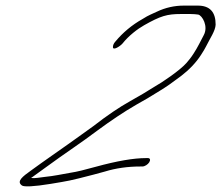

<svg xmlns="http://www.w3.org/2000/svg" viewBox="-20 -645 789 685"><path d="M512.5 -66C517.4 -74 515.9 -81 507.9 -81H500.9C457.9 -81 398 -71 321.6 -50C282.2 -39 253.8 -32 233.3 -29C198.3 -23 172.4 -17 140.9 -14C122.9 -12 103.9 -8 90.9 -10C106.3 -21 121.8 -32 142.1 -47C166 -65 219.2 -102 243.6 -119L283.4 -147C295.8 -156 310.2 -167 325.7 -178C375.9 -215 422.2 -246 465.5 -271C481.9 -280 495.8 -288 505.8 -294L551.6 -322C573 -335 597.4 -352 626.2 -374C655 -396 679.8 -422 697.1 -449C705.5 -462 711.5 -472 714.9 -479C729.2 -508 748.5 -535 749.3 -557C749.5 -602 728.8 -625 685.8 -625H635.8C602.8 -625 570.4 -618 539 -603L517.1 -593C509.6 -590 499.6 -584 488.2 -577C450.8 -556 418.5 -529 391.8 -497C385.3 -490 382.9 -483 382.9 -477C383 -463 409.9 -481 417.3 -490C438.6 -517 470.9 -542 494.3 -555C552.6 -588 576 -595 625 -595H659C671 -595 679.5 -594 687.1 -593C701.6 -590 724.4 -551 706.6 -519C695.8 -499 685.9 -477 670.1 -453C661.2 -439 651.8 -428 644.9 -420C622 -394 558.9 -351 528.5 -334C506.6 -320 478.2 -303 442.4 -283C406.5 -263 363.2 -234 313 -195L271.3 -165C241.9 -144 198.7 -113 166.8 -91C132 -67 120.6 -58 89.7 -36C61.9 -16 37 2 58.6 17C66.2 22 99.7 21 160.6 11C226 0 225.5 1 313.8 -22L354.3 -33C393.2 -45 436.1 -51 481.1 -51H488.1C496.1 -51 507.6 -58 512.5 -66Z"/></svg>

Font: MewTooHand
Style: UltimateIta
Weight: 400
Designer: Mew Too, Robert Jablonski
Version: Version 0.77